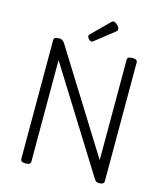

<svg xmlns="http://www.w3.org/2000/svg" viewBox="-182 -1472 1399 1621"><g transform="rotate(15 518.0 -661.0)"><path d="M197 14Q153 14 153 -14V-1053Q153 -1067 164 -1073.5Q175 -1080 197 -1080Q215 -1080 226 -1073.5Q237 -1067 247 -1053L795 -175V-1053Q795 -1067 806 -1073.5Q817 -1080 839 -1080Q883 -1080 883 -1053V-14Q883 0 872 7Q861 14 840 14Q824 14 815 9Q806 4 795 -14L241 -901V-14Q241 0 230 7Q219 14 197 14ZM468 -1124Q457 -1124 444 -1137.5Q431 -1151 431 -1161Q431 -1165 432 -1169Q433 -1173 439 -1179L586 -1325Q591 -1330 595.5 -1333Q600 -1336 607 -1336Q616 -1336 629 -1327Q642 -1318 651 -1306Q660 -1294 660 -1283Q660 -1276 657.5 -1271Q655 -1266 645 -1258L487 -1134Q481 -1130 476.5 -1127Q472 -1124 468 -1124Z"/></g></svg>

Font: Playwrite AR
Style: Regular
Weight: 400
Designer: Veronika Burian, José Scaglione
Foundry: TypeTogether
Version: Version 1.002